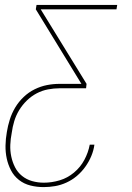

<svg xmlns="http://www.w3.org/2000/svg" viewBox="-20 -540 540 783"><path d="M158 223Q130 223 104 216.5Q78 210 57.5 194Q37 178 25 155Q13 132 7.5 106.5Q2 81 2.5 53.5Q3 26 8 -2Q12 -27 20 -52.5Q28 -78 42 -101.5Q56 -125 76.5 -144.5Q97 -164 121.5 -176Q146 -188 171.5 -193Q197 -198 223 -198H312L126 -502L129 -520H458L455 -502H146L333 -198L331 -180H223Q200 -180 176 -175.5Q152 -171 130 -159.5Q108 -148 89.5 -130Q71 -112 58 -90.5Q45 -69 38 -45.5Q31 -22 28 1Q23 26 22 50.5Q21 75 26 98.5Q31 122 41.5 142.5Q52 163 70 177.5Q88 192 111 198.5Q134 205 159 205Q191 205 223 195.5Q255 186 281.5 164Q308 142 324 112Q340 82 346 50H365Q362 73 352.5 96Q343 119 328 140Q313 161 293.5 177.5Q274 194 251 204.5Q228 215 204.5 219Q181 223 158 223Z"/></svg>

Font: Iosevka Term Curly Th Obl
Style: Regular
Weight: 100
Italic angle: -9°
Designer: Belleve Invis
Foundry: Belleve Invis
Version: Version 32.3.0